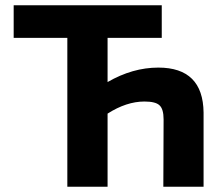

<svg xmlns="http://www.w3.org/2000/svg" viewBox="-20 -710 817 730"><path d="M389 -398Q484 -453 582 -453Q752 -453 754 -282V0H601L602 -256Q602 -296 586 -310Q571 -324 529 -324Q461 -324 389 -278V0H236V-566H32V-690H595V-566H389Z"/></svg>

Font: Taylor Sans Bold LRS
Style: Bold
Weight: 700
Italic angle: -8°
Designer: Natanael Gama
Version: Version 1.001 September 8, 2015